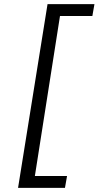

<svg xmlns="http://www.w3.org/2000/svg" viewBox="-20 -725 475 925"><path d="M67 180 209 -705H435L425 -648H269L148 123H303L293 180Z"/></svg>

Font: Nunito Sans 10pt Expanded Light
Style: Italic
Weight: 300
Width: 7
Italic angle: -9°
Designer: Vernon Adams
Foundry: Vernon Adams
Version: Version 3.101;gftools[0.9.27]